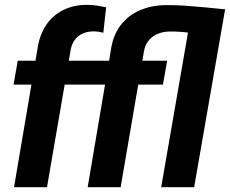

<svg xmlns="http://www.w3.org/2000/svg" viewBox="-20 -782 960 802"><path d="M176.3 0H38.6L136.2 -575.2Q144 -633.3 171.6 -675.5Q199.2 -717.8 244.4 -740.2Q289.6 -762.7 349.1 -761.7Q367.7 -761.2 386.5 -758.3Q405.3 -755.4 423.3 -751.5L411.6 -645Q401.9 -647.9 391.4 -649.4Q380.9 -650.9 370.6 -650.9Q345.7 -650.9 326.2 -642.3Q306.6 -633.8 293.5 -616.9Q280.3 -600.1 275.4 -575.2ZM372.6 -528.3 354.5 -428.7H36.6L54.2 -528.3ZM483.9 0H346.2L442.4 -567.9Q450.7 -632.8 482.9 -675.5Q515.1 -718.3 565.9 -739.7Q616.7 -761.2 679.7 -760.7Q719.7 -760.7 759.5 -757.8Q799.3 -754.9 839.4 -751Q879.4 -747.1 918.5 -743.2L850.6 -633.3Q811.5 -639.6 772.2 -645Q732.9 -650.4 693.8 -650.4Q666 -650.9 642.6 -642.1Q619.1 -633.3 603 -615.2Q586.9 -597.2 581.5 -568.8ZM653.3 0 782.2 -743.7H920.4L791 0ZM678.2 -528.3 660.6 -428.7H343.8L361.3 -528.3Z"/></svg>

Font: Roboto
Style: Bold Italic
Weight: 700
Italic angle: -12°
Designer: Christian Robertson
Foundry: Google
Version: Version 3.0